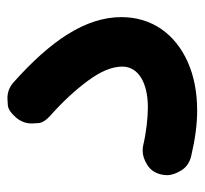

<svg xmlns="http://www.w3.org/2000/svg" viewBox="-37 -444 540 506"><g transform="rotate(-90 233.0 -191.0)"><path d="M25.9 -34.7C24.9 -30.3 24.4 -25.4 24.4 -21C24.4 -8.8 28.8 3.9 37.1 17.1C45.4 30.3 58.1 39.1 75.2 43C118.7 53.2 158.7 58.6 194.3 58.6C242.7 58.6 285.6 50.3 322.8 33.7C397 0.5 440.9 -61.5 440.9 -141.1C440.9 -236.3 377.9 -328.1 269 -425.3C256.8 -436 243.2 -441.4 227.1 -441.4C225.1 -441.4 219.2 -440.9 209.5 -440.4C199.2 -439.9 188.5 -432.6 176.8 -419.4C166 -407.2 160.6 -393.1 160.6 -377C160.6 -375.5 161.1 -369.6 161.6 -359.9C162.1 -350.1 168.9 -339.4 182.1 -327.6C218.3 -295.4 248.5 -262.7 273.4 -229C298.3 -195.3 310.5 -165.5 310.5 -138.7C310.5 -97.2 269 -71.3 203.1 -71.3C175.3 -71.3 136.2 -75.7 103.5 -83.5C98.6 -84.5 93.8 -85 88.9 -85C76.7 -85 64.5 -81.1 51.3 -72.8C38.1 -64.5 29.3 -51.8 25.9 -34.7Z"/></g></svg>

Font: Mikhak
Style: Bold
Weight: 700
Designer: Amin Abedi
Version: Version 3.2